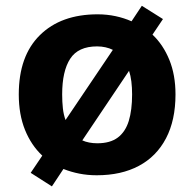

<svg xmlns="http://www.w3.org/2000/svg" viewBox="-20 -608 685 677"><path d="M598.8 -275.1Q598.8 -184 565.3 -120.2Q531.8 -56.3 469.7 -23.2Q407.7 10 321.2 10Q288.9 10 259.6 4.2Q230.3 -1.6 203.7 -12.2L163 49.2L88.2 1.4L129.1 -59.2Q90 -95.9 68.1 -150.1Q46.2 -204.3 46.2 -275.1Q46.2 -410.8 120.7 -484.1Q195.1 -557.5 324.2 -557.5Q357.2 -557.5 387.5 -551Q417.8 -544.5 443.8 -532.9L480.1 -587.6L554.6 -540.8L517.7 -485.9Q555.4 -450.2 577.1 -397Q598.8 -343.8 598.8 -275.1ZM199.2 -275.1Q199.2 -248.5 201.7 -226.1Q204.2 -203.7 211.1 -184.8L377.9 -432.2Q366.3 -438.1 352.2 -441.2Q338.1 -444.4 322.2 -444.4Q255.7 -444.4 227.5 -400.8Q199.2 -357.3 199.2 -275.1ZM445.8 -275.1Q445.8 -299.3 443.2 -320.5Q440.6 -341.7 435 -358.3L270.2 -113Q281.2 -108 294.7 -105.4Q308.3 -102.8 323.2 -102.8Q368.5 -102.8 395.4 -123Q422.3 -143.3 434.1 -181.7Q445.8 -220.2 445.8 -275.1Z"/></svg>

Font: Noto Sans Oriya
Style: Regular
Weight: 400
Designer: Amélie Bonet and Sol Matas
Foundry: Google LLC
Version: Version 2.006